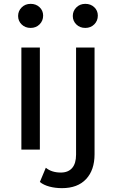

<svg xmlns="http://www.w3.org/2000/svg" viewBox="-20 -777 603 997"><path d="M91 -530V0H187V-530ZM92.5 -650C104.8 -638 120.3 -632 139 -632C157.7 -632 173.2 -638.2 185.5 -650.5C197.8 -662.8 204 -678 204 -696C204 -713.3 197.8 -727.8 185.5 -739.5C173.2 -751.2 157.7 -757 139 -757C120.3 -757 104.8 -750.8 92.5 -738.5C80.2 -726.2 74 -711.3 74 -694C74 -676.7 80.2 -662 92.5 -650ZM237 192C257 197.3 278.7 200 302 200C356 200 397.7 184.3 427 153C456.3 121.7 471 78.7 471 24V-530H375V26C375 56.7 368.2 79.8 354.5 95.5C340.8 111.2 321.3 119 296 119C264 119 238 110.7 218 94L187 168C200.3 178.7 217 186.7 237 192ZM376.5 -650C388.8 -638 404.3 -632 423 -632C441.7 -632 457.2 -638.2 469.5 -650.5C481.8 -662.8 488 -678 488 -696C488 -713.3 481.8 -727.8 469.5 -739.5C457.2 -751.2 441.7 -757 423 -757C404.3 -757 388.8 -750.8 376.5 -738.5C364.2 -726.2 358 -711.3 358 -694C358 -676.7 364.2 -662 376.5 -650Z"/></svg>

Font: Rookery
Style: Regular
Weight: 400
Designer: Ryan Kimball / Julieta Ulanovsky
Foundry: Motorola Mobility LLC.
Version: Version 1.0